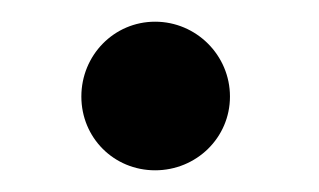

<svg xmlns="http://www.w3.org/2000/svg" viewBox="-20 -145 294 177"><path d="M192 -56C192 -94 161 -125 123 -125C85 -125 55 -94 55 -56C55 -18 85 12 123 12C161 12 192 -18 192 -56Z"/></svg>

Font: Mint Spirit
Style: Bold
Weight: 700
Designer: HARENDAL Hirwen
Foundry: Arkandis Digital Foundry.
Version: Version 1.004;FFEdit